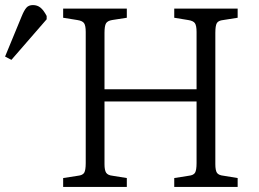

<svg xmlns="http://www.w3.org/2000/svg" viewBox="-185 -737 1021 757"><path d="M64 0V-35L122 -44Q141 -46 147 -56Q153 -66 153 -94V-611Q153 -636 146.5 -645.5Q140 -655 120 -658L64 -667V-703H315V-667L257 -658Q239 -655 233 -645Q227 -635 227 -607V-385H590V-611Q590 -636 583.5 -645.5Q577 -655 557 -658L502 -667V-703H752V-667L695 -658Q676 -656 670 -646Q664 -636 664 -607V-90Q664 -65 670.5 -55.5Q677 -46 697 -44L752 -35V0H502V-35L559 -44Q578 -46 584 -56Q590 -66 590 -94V-337H227V-90Q227 -66 233.5 -56Q240 -46 259 -44L315 -35V0ZM-140 -501 -165 -514 -99 -674Q-90 -696 -81 -706.5Q-72 -717 -55 -717Q-38 -717 -25.5 -707Q-13 -697 -1 -674V-661Z"/></svg>

Font: Literata 18pt Light
Style: Regular
Weight: 300
Designer: Latin by Veronika Burian and Jose Scaglione. Greek by Irene Vlachou. Cyrillic by Vera Evstafieva.
Foundry: TypeTogether
Version: Version 3.103;gftools[0.9.29]